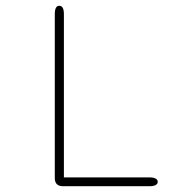

<svg xmlns="http://www.w3.org/2000/svg" viewBox="-20 -644 659 664"><path d="M201 -30.5H497Q511 -30.5 518.2 -26.5Q525.5 -22.5 525.5 -15Q525.5 -8 518.2 -4Q511 0 497 0H198Q169.5 0 169.5 -28.5V-595Q169.5 -624 185 -624Q201 -624 201 -595Z"/></svg>

Font: Sono Monospace ExtraLight
Style: Regular
Weight: 250
Version: Version 2.112